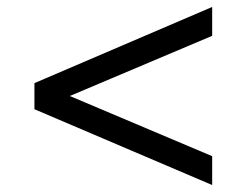

<svg xmlns="http://www.w3.org/2000/svg" viewBox="-20 -561 711 552"><path d="M590 -29 79 -247V-322L590 -541V-458L176 -283V-287L590 -112Z"/></svg>

Font: Nunito Sans 7pt SemiExpanded Medium
Style: Regular
Weight: 500
Width: 6
Designer: Vernon Adams
Foundry: Vernon Adams
Version: Version 3.101;gftools[0.9.27]